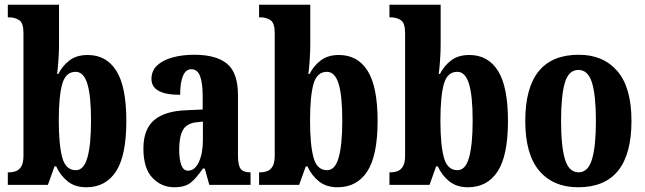

<svg xmlns="http://www.w3.org/2000/svg" viewBox="-20 -780 2720 810"><path d="M344 10Q297 10 266 -14.5Q235 -39 217 -78H210L182 0H13V-53H18Q33 -53 47 -58Q61 -63 70 -78Q79 -93 79 -124V-640Q79 -683 61 -695Q43 -707 17 -707H13V-760H229V-590Q229 -562 226.5 -526.5Q224 -491 221 -468H226Q243 -502 273 -525Q303 -548 350 -548Q429 -548 471 -481Q513 -414 513 -270Q513 -124 469.5 -57Q426 10 344 10ZM300 -62Q334 -62 349 -116Q364 -170 364 -272Q364 -376 348.5 -426.5Q333 -477 299 -477Q257 -477 242.5 -425.5Q228 -374 228 -271Q228 -170 242.5 -116Q257 -62 300 -62Z M715 10Q661 10 623 -30Q585 -70 585 -153Q585 -235 630.5 -273.5Q676 -312 768 -315L835 -318V-374Q835 -430 824 -459Q813 -488 787 -488Q764 -488 752 -460Q740 -432 740 -380Q619 -380 619 -447Q619 -482 643.5 -504.5Q668 -527 709 -538Q750 -549 800 -549Q892 -549 938 -511Q984 -473 984 -378V-124Q984 -83 995 -68Q1006 -53 1034 -53H1037V0H863L844 -69H836Q808 -28 784 -9Q760 10 715 10ZM773 -60Q802 -60 819 -96.5Q836 -133 836 -191V-267L807 -264Q767 -259 751.5 -231Q736 -203 736 -149Q736 -107 745 -83.5Q754 -60 773 -60Z M1404 10Q1357 10 1326 -14.5Q1295 -39 1277 -78H1270L1242 0H1073V-53H1078Q1093 -53 1107 -58Q1121 -63 1130 -78Q1139 -93 1139 -124V-640Q1139 -683 1121 -695Q1103 -707 1077 -707H1073V-760H1289V-590Q1289 -562 1286.5 -526.5Q1284 -491 1281 -468H1286Q1303 -502 1333 -525Q1363 -548 1410 -548Q1489 -548 1531 -481Q1573 -414 1573 -270Q1573 -124 1529.5 -57Q1486 10 1404 10ZM1360 -62Q1394 -62 1409 -116Q1424 -170 1424 -272Q1424 -376 1408.5 -426.5Q1393 -477 1359 -477Q1317 -477 1302.5 -425.5Q1288 -374 1288 -271Q1288 -170 1302.5 -116Q1317 -62 1360 -62Z M1954 10Q1907 10 1876 -14.5Q1845 -39 1827 -78H1820L1792 0H1623V-53H1628Q1643 -53 1657 -58Q1671 -63 1680 -78Q1689 -93 1689 -124V-640Q1689 -683 1671 -695Q1653 -707 1627 -707H1623V-760H1839V-590Q1839 -562 1836.5 -526.5Q1834 -491 1831 -468H1836Q1853 -502 1883 -525Q1913 -548 1960 -548Q2039 -548 2081 -481Q2123 -414 2123 -270Q2123 -124 2079.5 -57Q2036 10 1954 10ZM1910 -62Q1944 -62 1959 -116Q1974 -170 1974 -272Q1974 -376 1958.5 -426.5Q1943 -477 1909 -477Q1867 -477 1852.5 -425.5Q1838 -374 1838 -271Q1838 -170 1852.5 -116Q1867 -62 1910 -62Z M2419 10Q2314 10 2255 -59.5Q2196 -129 2196 -270Q2196 -549 2422 -549Q2525 -549 2584.5 -480Q2644 -411 2644 -270Q2644 10 2419 10ZM2421 -53Q2461 -53 2477.5 -108Q2494 -163 2494 -270Q2494 -377 2477.5 -431Q2461 -485 2420 -485Q2379 -485 2363 -431Q2347 -377 2347 -270Q2347 -163 2363.5 -108Q2380 -53 2421 -53Z"/></svg>

Font: Noto Serif Myanmar ExtraCondensed ExtraBold
Style: Regular
Weight: 800
Width: 2
Designer: Ben Mitchell and the Monotype Design Team
Foundry: Monotype Imaging Inc.
Version: Version 2.106; ttfautohint (v1.8.4.7-5d5b)